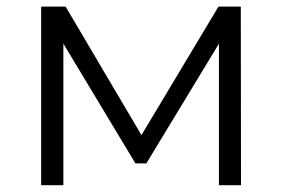

<svg xmlns="http://www.w3.org/2000/svg" viewBox="-20 -545 830 565"><path d="M101.1 0V-525.5H173.1L411.1 -122.3H381.2L622.9 -525.5H688.6L689.2 0H624.3V-443.8L637.1 -437.6L410.6 -64.1H378.6L151.1 -442.1L166.5 -444.9V0Z"/></svg>

Font: Montserrat Thin
Style: Regular
Weight: 100
Designer: Julieta Ulanovsky
Foundry: Julieta Ulanovsky
Version: Version 9.000